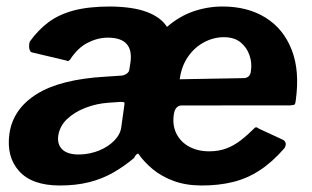

<svg xmlns="http://www.w3.org/2000/svg" viewBox="-20 -560 958 590"><path d="M537.4 -235.9Q528.7 -235.9 522.4 -229.1Q516.1 -222.3 514.1 -208.2Q509.3 -175 522.1 -149.3Q535 -123.6 561.4 -109.3Q587.8 -95 622.8 -95Q651.6 -95 675 -103.6Q698.4 -112.2 720 -129Q741.7 -145.8 763.7 -167.9Q768.7 -169.8 771.2 -167.5Q773.8 -165.2 781.8 -161.8L848.1 -131.1Q854.4 -128.7 857.2 -121.9Q860 -115.1 854.4 -105.1Q817 -62 778.4 -36.8Q739.9 -11.6 696.2 -0.8Q652.6 10 600.3 10Q551.4 10 513.9 -3.9Q476.4 -17.7 449.5 -40Q422.6 -62.3 404.9 -87.9Q401.8 -88.5 397.8 -83.8Q393.8 -79.1 392.1 -74.6Q361.8 -49.1 328.2 -29.8Q294.5 -10.5 254.2 -0.2Q213.9 10 163.9 10Q78.5 10 38.8 -34.1Q-1 -78.3 9 -149.4Q20 -225.3 92.8 -270.9Q165.6 -316.5 304.5 -324.4L353.4 -327.7Q360.3 -328 368.4 -333Q376.5 -338.1 377.5 -346.5L380.8 -367.6Q386.3 -405.9 369 -425.1Q351.8 -444.3 311.3 -444.3Q280.1 -444.3 249.2 -428.5Q218.4 -412.7 195.2 -376.6Q189.8 -371.2 186.7 -372.8Q183.7 -374.4 173.6 -376.4L77.3 -399.2Q71.7 -401.2 70 -411.5Q68.2 -421.9 71.6 -432.3Q96.9 -467.7 129 -491.7Q161.2 -515.7 207 -527.9Q252.9 -540 318.4 -540Q389.8 -539.3 432.4 -522.8Q475 -506.4 493.1 -477.3Q531.1 -510.2 574.5 -525.1Q618 -540 663.8 -540Q741.3 -540 796.3 -505.6Q851.3 -471.3 876.4 -406.8Q901.6 -342.3 888.8 -251.3Q887.8 -242.3 886 -239.6Q884.1 -236.9 871.7 -236.2L537.4 -235.9ZM668 -445.7Q636.6 -445.7 607.3 -430.3Q578 -414.8 557.9 -385.8Q537.7 -356.9 532.2 -316.4L727.5 -319.9Q738.1 -319.9 744.1 -325.4Q750.1 -330.8 751.1 -342.9Q754.8 -366.3 746.8 -390Q738.8 -413.7 719.5 -429.7Q700.2 -445.7 668 -445.7ZM361.8 -234.6Q363.8 -243.4 361.5 -245.3Q359.1 -247.2 349.8 -246.9L312.3 -244.2Q276.9 -241.8 243.1 -228.9Q209.4 -216 186.4 -194.4Q163.5 -172.9 158.9 -142.4Q155.5 -115.5 172.3 -100Q189.1 -84.4 225.8 -85.3Q256.5 -86.2 284.3 -97.4Q312.1 -108.6 330.9 -127.7Q349.8 -146.8 352.7 -169.4L361.8 -234.6Z"/></svg>

Font: Libre Franklin Thin
Style: Italic
Weight: 100
Italic angle: -8°
Designer: Pablo Impallari, Rodrigo Fuenzalida, Nhung Nguyen
Foundry: Impallari Type
Version: Version 3.000